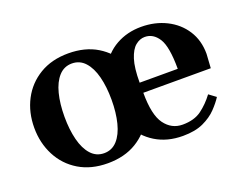

<svg xmlns="http://www.w3.org/2000/svg" viewBox="-84 -637 1024 805"><g transform="rotate(-20 428.5 -235.0)"><path d="M276 10Q202 10 148 -22.5Q94 -55 65 -111Q36 -167 36 -235Q36 -304 65 -359.5Q94 -415 148 -447.5Q202 -480 276 -480Q351 -480 404.5 -447.5Q458 -415 487 -359.5Q516 -304 516 -235Q516 -167 487 -111Q458 -55 404.5 -22.5Q351 10 276 10ZM276 -35Q311 -35 334.5 -61Q358 -87 369.5 -132.5Q381 -178 381 -235Q381 -293 369.5 -338Q358 -383 334.5 -409Q311 -435 276 -435Q241 -435 217.5 -409Q194 -383 182.5 -338Q171 -293 171 -235Q171 -178 182.5 -132.5Q194 -87 217.5 -61Q241 -35 276 -35ZM611 10Q541 10 489 -22Q437 -54 409 -109.5Q381 -165 381 -235Q381 -315 410 -369.5Q439 -424 489 -452Q539 -480 601 -480Q663 -480 713 -455Q763 -430 792 -385Q821 -340 821 -280L817 -217H516Q516 -118 546.5 -76.5Q577 -35 626 -35Q678 -35 710.5 -59Q743 -83 769 -118L800 -95Q786 -73 762.5 -48.5Q739 -24 702.5 -7Q666 10 611 10ZM516 -262H686Q686 -361 662.5 -398Q639 -435 601 -435Q579 -435 559.5 -419Q540 -403 528 -365.5Q516 -328 516 -262Z"/></g></svg>

Font: El Messiri
Style: Regular
Weight: 400
Designer: Mohamed Gaber
Foundry: Kief Type Foundry
Version: Version 2.020